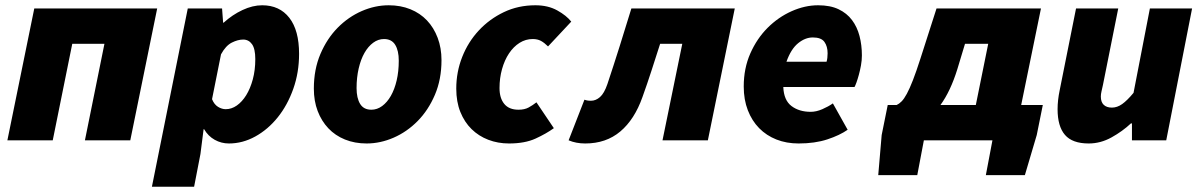

<svg xmlns="http://www.w3.org/2000/svg" viewBox="-20 -532 4550 728"><path d="M8 0 110 -500H576L474 0H302L376 -366H254L180 0Z M752 -42 740 52 716 176H556L692 -500H822L826 -446H828Q861 -476 899.5 -494Q938 -512 974 -512Q1040 -512 1077 -464.5Q1114 -417 1114 -328Q1114 -257 1092 -195Q1070 -133 1033 -87Q996 -41 948 -14.5Q900 12 848 12Q819 12 794 -2Q769 -16 754 -42ZM902 -382Q882 -382 859 -370.5Q836 -359 818 -326L784 -156Q792 -136 806.5 -127Q821 -118 836 -118Q858 -118 878 -132Q898 -146 913.5 -171Q929 -196 938.5 -231Q948 -266 948 -308Q948 -347 935.5 -364.5Q923 -382 902 -382Z M1370 12Q1325 12 1288 -3Q1251 -18 1225 -45.5Q1199 -73 1184.5 -111Q1170 -149 1170 -196Q1170 -269 1195 -327.5Q1220 -386 1260.5 -427Q1301 -468 1351.5 -490Q1402 -512 1454 -512Q1499 -512 1536 -497Q1573 -482 1599 -454.5Q1625 -427 1639.5 -388.5Q1654 -350 1654 -304Q1654 -231 1629 -172.5Q1604 -114 1563.5 -73Q1523 -32 1472.5 -10Q1422 12 1370 12ZM1388 -116Q1410 -116 1429 -130Q1448 -144 1462 -168.5Q1476 -193 1484 -227Q1492 -261 1492 -302Q1492 -340 1478.5 -362Q1465 -384 1436 -384Q1414 -384 1395 -370Q1376 -356 1362 -331.5Q1348 -307 1340 -272.5Q1332 -238 1332 -198Q1332 -160 1345.5 -138Q1359 -116 1388 -116Z M1910 12Q1868 12 1831.5 -2Q1795 -16 1768 -42.5Q1741 -69 1725.5 -107.5Q1710 -146 1710 -196Q1710 -259 1732.5 -316Q1755 -373 1795.5 -416.5Q1836 -460 1890.5 -486Q1945 -512 2010 -512Q2058 -512 2093 -492.5Q2128 -473 2146 -450L2058 -356Q2044 -370 2031 -377Q2018 -384 2000 -384Q1973 -384 1950 -369.5Q1927 -355 1910 -329.5Q1893 -304 1883.5 -270Q1874 -236 1874 -198Q1874 -160 1892 -138Q1910 -116 1946 -116Q1969 -116 1984.5 -124.5Q2000 -133 2014 -144L2080 -46Q2051 -25 2010.5 -6.5Q1970 12 1910 12Z M2199 12Q2164 12 2136 0L2196 -154Q2201 -152 2207 -151Q2213 -150 2221 -150Q2239 -150 2255 -164Q2271 -178 2283 -213Q2307 -285 2329.5 -356.5Q2352 -428 2374 -500H2766L2664 0H2492L2567 -366H2483Q2467 -316 2450.5 -265Q2434 -214 2416 -164Q2386 -79 2332 -33.5Q2278 12 2199 12Z M2800 -204Q2800 -273 2825 -329.5Q2850 -386 2890.5 -426.5Q2931 -467 2981.5 -489.5Q3032 -512 3082 -512Q3128 -512 3159.5 -497Q3191 -482 3210.5 -456Q3230 -430 3239 -395.5Q3248 -361 3248 -322Q3248 -303 3244.5 -284Q3241 -265 3236.5 -248.5Q3232 -232 3227.5 -219.5Q3223 -207 3220 -202H2950Q2952 -152 2981 -130Q3010 -108 3054 -108Q3075 -108 3098 -118Q3121 -128 3138 -140L3194 -40Q3164 -19 3117 -3.5Q3070 12 3008 12Q2962 12 2924 -3Q2886 -18 2858.5 -46Q2831 -74 2815.5 -114Q2800 -154 2800 -204ZM2962 -298H3114Q3116 -304 3117 -312.5Q3118 -321 3118 -330Q3118 -356 3106 -373Q3094 -390 3062 -390Q3033 -390 3006 -368Q2979 -346 2962 -298Z M3483 0 3458 132H3310L3323 -20L3346 -134H3380Q3389 -138 3398.5 -147.5Q3408 -157 3418.5 -176.5Q3429 -196 3441.5 -228Q3454 -260 3470 -310L3531 -500H3927L3852 -134H3934L3911 -20L3866 132H3718L3743 0ZM3610 -270Q3584 -186 3546 -134H3680L3727 -366H3639Z M4500 -500 4402 0H4272V-64H4268Q4236 -34 4194.5 -11Q4153 12 4108 12Q4046 12 4018 -20.5Q3990 -53 3990 -118Q3990 -152 3998 -190L4060 -500H4220L4162 -210Q4159 -196 4156.5 -185.5Q4154 -175 4154 -166Q4154 -145 4165 -134.5Q4176 -124 4196 -124Q4216 -124 4235 -137.5Q4254 -151 4278 -180L4340 -500Z"/></svg>

Font: mr_Source Sans Pro
Style: Italic
Weight: 900
Italic angle: -11°
Designer: Paul D. Hunt
Foundry: Adobe Systems Incorporated
Version: Version 1.076;July 10, 2024;FontCreator 11.5.0.2430 64-bit